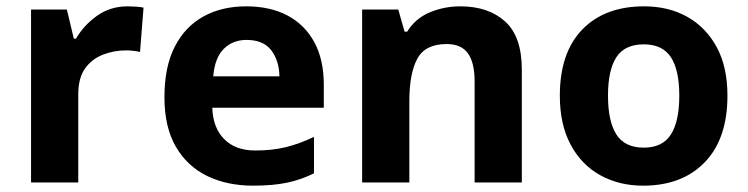

<svg xmlns="http://www.w3.org/2000/svg" viewBox="-20 -576 2361 606"><path d="M383 -556Q394 -556 409 -555Q424 -554 433 -552L422 -412Q415 -414 401.5 -415.5Q388 -417 378 -417Q340 -417 305 -403.5Q270 -390 248.5 -360Q227 -330 227 -278V0H78V-546H191L213 -454H220Q244 -496 286 -526Q328 -556 383 -556Z M757 -556Q833 -556 887.5 -527Q942 -498 972 -443Q1002 -388 1002 -308V-236H650Q652 -173 687.5 -137Q723 -101 786 -101Q839 -101 882 -111.5Q925 -122 971 -144V-29Q931 -9 886.5 0.5Q842 10 779 10Q697 10 634 -20.5Q571 -51 535 -113Q499 -175 499 -269Q499 -365 531.5 -428.5Q564 -492 622 -524Q680 -556 757 -556ZM758 -450Q715 -450 686.5 -422Q658 -394 653 -335H862Q861 -385 836 -417.5Q811 -450 758 -450Z M1433 -556Q1521 -556 1574 -508.5Q1627 -461 1627 -356V0H1478V-319Q1478 -378 1457 -407.5Q1436 -437 1390 -437Q1322 -437 1297 -390.5Q1272 -344 1272 -257V0H1123V-546H1237L1257 -476H1265Q1291 -518 1336.5 -537Q1382 -556 1433 -556Z M2276 -274Q2276 -138 2204.5 -64Q2133 10 2010 10Q1934 10 1874.5 -23Q1815 -56 1781 -119.5Q1747 -183 1747 -274Q1747 -410 1818 -483Q1889 -556 2013 -556Q2090 -556 2149 -523Q2208 -490 2242 -427.5Q2276 -365 2276 -274ZM1899 -274Q1899 -193 1925.5 -151.5Q1952 -110 2012 -110Q2071 -110 2097.5 -151.5Q2124 -193 2124 -274Q2124 -355 2097.5 -395.5Q2071 -436 2012 -436Q1952 -436 1925.5 -395.5Q1899 -355 1899 -274Z"/></svg>

Font: Noto Sans New Tai Lue
Style: Bold
Weight: 700
Version: Version 2.003